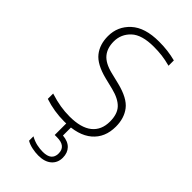

<svg xmlns="http://www.w3.org/2000/svg" viewBox="-235 -606 865 865"><g transform="rotate(45 197.5 -174.0)"><path d="M178 9Q113 9 53.5 -11V-45Q90 -33.5 119.5 -28.8Q149 -24 179 -24Q251 -24 287.5 -53.2Q324 -82.5 324 -137Q324 -185 300.2 -210Q276.5 -235 226.5 -247.5L171.5 -261Q101 -279 73 -314.2Q45 -349.5 45 -402.5Q45 -464.5 90.5 -506.2Q136 -548 225.5 -548Q255 -548 281 -544.8Q307 -541.5 332.5 -535V-501Q302.5 -509 277.8 -512Q253 -515 225.5 -515Q149 -515 114.8 -482.8Q80.5 -450.5 80.5 -404Q80.5 -362 102.2 -335.8Q124 -309.5 174 -297L229.5 -283.5Q303.5 -265 331.2 -229Q359 -193 359 -139.5Q359 -70 312.8 -30.5Q266.5 9 178 9ZM203.5 200Q184 200 163 195.5Q142 191 127 182V154Q148 165.5 167.8 169.8Q187.5 174 206 174Q262 174 262 128.5Q262 82 205 82H190.5V-10H218.5V57.5Q253 60.5 271 79.2Q289 98 289 128.5Q289 161 266.5 180.5Q244 200 203.5 200Z"/></g></svg>

Font: Encode Sans SmCnd Th
Style: Regular
Weight: 100
Width: 4
Designer: Multiple Designers
Foundry: Impallari Type
Version: Version 3.002; ttfautohint (v1.8.3) -l 8 -r 50 -G 200 -x 14 